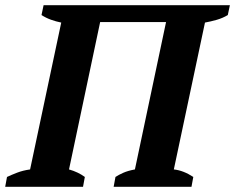

<svg xmlns="http://www.w3.org/2000/svg" viewBox="-44 -720 906 740"><path d="M276 0H-24L-17 -38Q0 -46 22 -54.5Q44 -63 72 -67L192 -633Q172 -637 152.5 -644Q133 -651 116 -662L124 -700H842L834 -662Q814 -650 791 -643.5Q768 -637 746 -633L626 -67Q663 -63 701 -38L694 0H394L401 -38Q413 -46 431 -54Q449 -62 476 -67L596 -635H342L222 -67Q257 -57 283 -38Z"/></svg>

Font: PT Serif
Style: Bold Italic
Weight: 700
Italic angle: -12°
Designer: A.Korolkova, O.Umpeleva, V.Yefimov
Foundry: ParaType Ltd
Version: Version 1.000W OFL